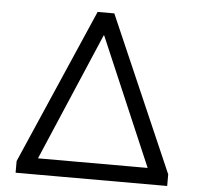

<svg xmlns="http://www.w3.org/2000/svg" viewBox="-51 -757 831 809"><g transform="rotate(5 364.5 -352.5)"><path d="M44.2 0V-49.2L329.5 -705H400.1L685.4 -49.2V0ZM363.6 -608.9 118.2 -34.3V-68.6H611.4V-34.3L365.6 -608.9Z"/></g></svg>

Font: Nunito Sans 12pt ExtraLight
Style: Regular
Weight: 200
Designer: Vernon Adams
Foundry: Vernon Adams
Version: Version 3.101;gftools[0.9.27]